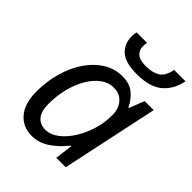

<svg xmlns="http://www.w3.org/2000/svg" viewBox="-217 -876 1003 1003"><g transform="rotate(45 284.0 -375.0)"><path d="M193 10Q129 10 88.5 -36.5Q48 -83 48 -173Q48 -248 67.5 -315.5Q87 -383 122 -434.5Q157 -486 205 -516Q253 -546 311 -546Q364 -546 397 -518Q430 -490 446 -453H451L483 -536H550L436 0H366L379 -99H375Q341 -55 295 -22.5Q249 10 193 10ZM222 -63Q259 -63 294.5 -90Q330 -117 358.5 -163Q387 -209 403 -266Q411 -295 413.5 -319.5Q416 -344 416 -365Q416 -412 390 -442Q364 -472 320 -472Q281 -472 248 -447.5Q215 -423 190 -380.5Q165 -338 151.5 -284Q138 -230 138 -171Q138 -117 160 -90Q182 -63 222 -63ZM354 -606Q269 -606 232.5 -639.5Q196 -673 196 -727Q196 -746 200 -760H277Q274 -744 274 -732Q274 -704 293.5 -686.5Q313 -669 359 -669Q406 -669 436.5 -687.5Q467 -706 477 -760H561Q548 -690 499.5 -648Q451 -606 354 -606Z"/></g></svg>

Font: Noto Sans IKEA
Style: Italic
Weight: 400
Italic angle: -12°
Designer: Monotype Design Team
Foundry: Monotype Imaging Inc.
Version: Version 2.001